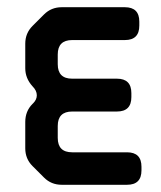

<svg xmlns="http://www.w3.org/2000/svg" viewBox="-20 -505 446 532"><path d="M102 -13Q122 7 151 7H332Q372 7 372 -33V-43Q372 -83 332 -83H180Q140 -83 140 -123V-156Q140 -196 180 -196H304Q344 -196 344 -236V-247Q344 -287 304 -287H180Q140 -287 140 -327V-354Q140 -394 180 -394H326Q366 -394 366 -434V-445Q366 -485 326 -485H151Q122 -485 102 -465L70 -433Q50 -413 50 -384V-316Q50 -288 70 -266Q82 -254 82 -241Q82 -229 72 -219L70 -217Q50 -197 50 -167V-94Q50 -65 70 -45Z"/></svg>

Font: WD-XL Lubrifont TC
Style: Regular
Weight: 400
Designer: [WD-XL Lubrifont] Copyright 2020-2022 (c) NightFurySL2001, Skr-ZERO; [ZCOOL QingKe HuangYou] Copyright 2018-2022 (c) The
Version: Version 2.001;hotconv 1.1.1;makeotfexe 2.6.0